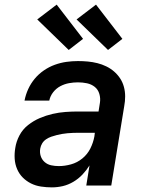

<svg xmlns="http://www.w3.org/2000/svg" viewBox="-20 -802 640 830"><path d="M204 8Q181 8 157.5 4.5Q134 1 114 -9Q94 -19 78.5 -34.5Q63 -50 54 -71Q45 -92 43.5 -115.5Q42 -139 46 -162Q50 -190 64 -216.5Q78 -243 101.5 -261.5Q125 -280 152 -291.5Q179 -303 207 -309.5Q235 -316 263 -318Q291 -320 318 -320H406L412 -358Q415 -377 409.5 -396Q404 -415 389.5 -426.5Q375 -438 356 -442Q337 -446 317 -446Q298 -446 278.5 -442.5Q259 -439 241 -429.5Q223 -420 210 -403.5Q197 -387 193 -367H86Q91 -393 102 -417Q113 -441 130 -461.5Q147 -482 169.5 -497.5Q192 -513 217 -522Q242 -531 267 -534.5Q292 -538 317 -538Q339 -538 360 -536Q381 -534 401 -529Q421 -524 439.5 -515Q458 -506 473 -493Q488 -480 499 -463.5Q510 -447 515.5 -427Q521 -407 521 -385.5Q521 -364 517 -343L461 0H353L367 -87Q354 -66 336.5 -47.5Q319 -29 297 -16Q275 -3 251.5 2.5Q228 8 204 8Q204 8 204 8Q204 8 204 8ZM234 -84Q260 -84 287 -91.5Q314 -99 336 -117Q358 -135 370.5 -160Q383 -185 388 -212L390 -228H318Q307 -228 295 -227.5Q283 -227 271.5 -226Q260 -225 248.5 -223Q237 -221 225 -218Q213 -215 201.5 -211Q190 -207 179.5 -200Q169 -193 162.5 -182.5Q156 -172 154 -160Q151 -143 156 -127.5Q161 -112 173 -101.5Q185 -91 201 -87.5Q217 -84 234 -84ZM447 -586 311 -718 395 -782 509 -634ZM277 -586 141 -718 225 -782 339 -634Z"/></svg>

Font: Iosevka Curly SmBdExObl
Style: Regular
Weight: 600
Width: 7
Italic angle: -9°
Monospace: yes
Designer: Belleve Invis
Foundry: Belleve Invis
Version: Version 11.1.0; ttfautohint (v1.8.3)